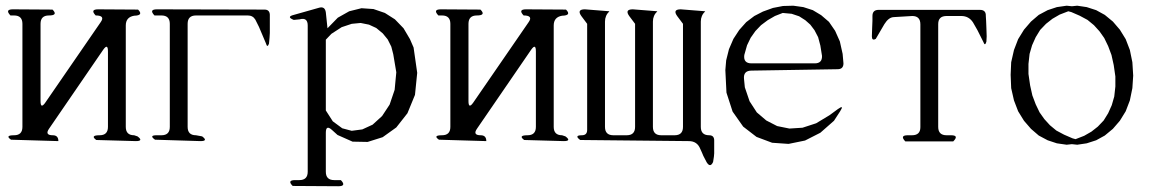

<svg xmlns="http://www.w3.org/2000/svg" viewBox="-20 -519 4040 673"><path d="M317.4 -28.3Q294.9 -44.9 329.1 -44.9Q358.4 -44.9 358.4 -74.2V-338.9Q358.4 -368.2 341.8 -344.7L152.3 -68.4Q135.7 -44.9 165 -44.9Q184.6 -44.9 184.6 -24.4L18.6 -29.3Q-3.9 -44.9 29.3 -44.9Q58.6 -44.9 58.6 -74.2V-435.5Q58.6 -464.8 29.3 -464.8H16.6Q-3.9 -486.3 25.4 -486.3L164.1 -485.4Q184.6 -464.8 151.4 -464.8Q122.1 -464.8 122.1 -435.5V-165Q122.1 -135.7 138.7 -159.2L333 -441.4Q349.6 -464.8 315.4 -464.8Q294.9 -486.3 324.2 -486.3L463.9 -485.4Q484.4 -464.8 450.2 -463.9Q420.9 -459 420.9 -429.7V-74.2Q420.9 -44.9 450.2 -44.9L461.9 -41Q484.4 -24.4 456.1 -24.4Z M907.2 -485.4Q924.8 -485.4 925.8 -467.8V-403.3L924.8 -386.7L922.9 -366.2Q917 -349.6 912.1 -367.2L887.7 -424.8L875 -450.2Q866.2 -464.8 848.6 -464.8H667Q637.7 -464.8 637.7 -435.5V-74.2Q637.7 -44.9 667 -44.9L688.5 -41Q710.9 -24.4 682.6 -24.4L523.4 -29.3Q501 -44.9 529.3 -44.9H545.9Q575.2 -44.9 575.2 -74.2V-435.5Q575.2 -464.8 545.9 -464.8H521.5Q501 -486.3 530.3 -486.3Z M1005.9 132.8Q985.4 112.3 1014.6 112.3H1029.3Q1058.6 112.3 1058.6 83V-429.7Q1058.6 -459 1030.3 -451.2L1009.8 -449.2Q982.4 -460 1009.8 -466.8L1099.6 -492.2Q1119.1 -497.1 1122.1 -475.6L1127.9 -419.9L1164.1 -457L1204.1 -479.5L1247.1 -490.2L1289.1 -487.3L1329.1 -473.6L1364.3 -451.2L1394.5 -419.9L1417 -381.8L1429.7 -352.5L1442.4 -263.7L1434.6 -186.5L1408.2 -122.1L1369.1 -72.3L1321.3 -38.1L1268.6 -21.5L1215.8 -22.5L1163.1 -45.9L1143.6 -63.5Q1122.1 -83 1122.1 -53.7V83Q1122.1 112.3 1151.4 112.3H1174.8Q1195.3 133.8 1166 133.8ZM1212.9 -435.5 1177.7 -423.8 1141.6 -400.4 1122.1 -379.9V-131.8L1146.5 -93.8L1179.7 -69.3L1212.9 -60.5L1250 -65.4L1286.1 -82L1319.3 -112.3L1345.7 -152.3L1363.3 -204.1L1369.1 -265.6L1358.4 -329.1L1351.6 -355.5L1338.9 -380.9L1321.3 -402.3L1298.8 -420.9L1273.4 -432.6L1244.1 -438.5Z M1817.4 -28.3Q1794.9 -44.9 1829.1 -44.9Q1858.4 -44.9 1858.4 -74.2V-338.9Q1858.4 -368.2 1841.8 -344.7L1652.3 -68.4Q1635.7 -44.9 1665 -44.9Q1684.6 -44.9 1684.6 -24.4L1518.6 -29.3Q1496.1 -44.9 1529.3 -44.9Q1558.6 -44.9 1558.6 -74.2V-435.5Q1558.6 -464.8 1529.3 -464.8H1516.6Q1496.1 -486.3 1525.4 -486.3L1664.1 -485.4Q1684.6 -464.8 1651.4 -464.8Q1622.1 -464.8 1622.1 -435.5V-165Q1622.1 -135.7 1638.7 -159.2L1833 -441.4Q1849.6 -464.8 1815.4 -464.8Q1794.9 -486.3 1824.2 -486.3L1963.9 -485.4Q1984.4 -464.8 1950.2 -463.9Q1920.9 -459 1920.9 -429.7V-74.2Q1920.9 -44.9 1950.2 -44.9L1961.9 -41Q1984.4 -24.4 1956.1 -24.4Z M2013.7 -28.3Q1991.2 -44.9 2019.5 -44.9Q2038.1 -44.9 2038.1 -63.5V-435.5L2017.6 -462.9Q2001 -486.3 2030.3 -486.3L2116.2 -479.5Q2100.6 -464.8 2100.6 -443.4V-74.2Q2100.6 -44.9 2129.9 -44.9H2176.8Q2206.1 -44.9 2206.1 -74.2V-435.5L2185.5 -462.9Q2168.9 -486.3 2198.2 -486.3L2284.2 -479.5Q2268.6 -464.8 2268.6 -443.4V-74.2Q2268.6 -44.9 2297.9 -44.9H2344.7Q2374 -44.9 2374 -74.2V-435.5L2353.5 -462.9Q2336.9 -486.3 2366.2 -486.3L2452.1 -479.5Q2436.5 -464.8 2436.5 -443.4V-74.2Q2436.5 -44.9 2465.8 -44.9Q2484.4 -44.9 2483.4 -24.4V18.6L2482.4 30.3L2479.5 48.8Q2469.7 70.3 2457 49.8L2445.3 27.3L2440.4 15.6L2434.6 2.9Q2423.8 -24.4 2394.5 -24.4Z M2917 -136.7Q2940.4 -153.3 2924.8 -128.9L2903.3 -95.7L2855.5 -53.7L2801.8 -26.4L2744.1 -14.6L2686.5 -18.6L2631.8 -39.1L2585 -75.2L2547.9 -127.9L2526.4 -194.3L2522.5 -273.4L2525.4 -307.6L2535.2 -346.7L2550.8 -382.8L2571.3 -414.1L2595.7 -441.4L2624 -462.9L2654.3 -478.5L2689.5 -491.2L2724.6 -498L2760.7 -499L2795.9 -494.1L2829.1 -483.4L2858.4 -465.8L2885.7 -442.4L2907.2 -411.1L2923.8 -374L2933.6 -330.1L2936.5 -296.9Q2936.5 -276.4 2916 -276.4L2614.3 -271.5Q2585 -271.5 2587.9 -242.2L2590.8 -212.9L2607.4 -164.1L2632.8 -125L2666 -96.7L2704.1 -77.1L2747.1 -68.4L2793 -71.3L2840.8 -86.9L2887.7 -115.2ZM2723.6 -473.6 2696.3 -462.9 2670.9 -448.2 2647.5 -430.7 2627.9 -410.2 2611.3 -386.7 2598.6 -360.4 2588.9 -326.2Q2585 -296.9 2614.3 -296.9H2835.9Q2862.3 -296.9 2861.3 -323.2L2855.5 -359.4L2847.7 -388.7L2835 -413.1L2820.3 -432.6L2802.7 -448.2L2781.2 -461.9L2754.9 -470.7Z M3268.6 -74.2Q3268.6 -44.9 3297.9 -44.9H3313.5Q3342.8 -44.9 3321.3 -23.4H3153.3Q3132.8 -44.9 3162.1 -44.9H3176.8Q3206.1 -44.9 3206.1 -73.2V-433.6Q3206.1 -462.9 3177.7 -462.9L3112.3 -459Q3094.7 -458 3080.1 -434.6L3049.8 -382.8Q3036.1 -375 3036.1 -391.6L3037.1 -421.9L3038.1 -446.3V-462.9Q3038.1 -484.4 3059.6 -484.4H3415Q3436.5 -484.4 3435.5 -462.9L3436.5 -446.3L3437.5 -421.9L3438.5 -391.6L3437.5 -373Q3432.6 -355.5 3426.8 -372.1L3406.2 -413.1L3390.6 -440.4Q3376 -462.9 3349.6 -462.9H3297.9Q3268.6 -462.9 3268.6 -434.6Z M3522.5 -256.8 3524.4 -300.8 3534.2 -343.8 3548.8 -381.8 3569.3 -415 3593.8 -443.4 3621.1 -466.8 3652.3 -483.4 3684.6 -494.1 3718.8 -499 3737.3 -497.1 3755.9 -499 3789.1 -494.1 3822.3 -483.4 3852.5 -466.8 3880.9 -443.4 3905.3 -415 3925.8 -381.8 3940.4 -343.8 3949.2 -300.8 3952.1 -253.9 3949.2 -210 3940.4 -167 3925.8 -128.9 3905.3 -95.7 3880.9 -67.4 3852.5 -43.9 3822.3 -27.3 3789.1 -16.6 3755.9 -11.7 3737.3 -13.7 3718.8 -11.7 3684.6 -16.6 3652.3 -27.3 3621.1 -43.9 3593.8 -67.4 3569.3 -95.7 3548.8 -128.9 3534.2 -167 3524.4 -210ZM3724.6 -479.5 3694.3 -467.8 3668.9 -453.1 3646.5 -435.5 3626 -414.1 3610.4 -388.7 3597.7 -360.4 3588.9 -330.1 3585 -294.9V-259.8L3590.8 -219.7L3598.6 -184.6L3610.4 -153.3L3624 -125L3640.6 -101.6L3660.2 -80.1L3682.6 -61.5L3710 -46.9L3739.3 -34.2L3750 -31.2L3780.3 -43L3805.7 -57.6L3828.1 -75.2L3848.6 -96.7L3864.3 -122.1L3877 -150.4L3885.7 -180.7L3889.6 -215.8V-251L3883.8 -291L3876 -326.2L3864.3 -357.4L3850.6 -385.7L3834 -409.2L3814.5 -430.7L3792 -449.2L3764.6 -463.9L3735.4 -476.6Z"/></svg>

Font: B2 Hana
Style: Regular
Weight: 500
Version: 2020-08-05; (max)